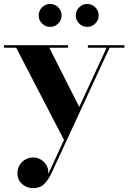

<svg xmlns="http://www.w3.org/2000/svg" viewBox="-20 -688 648 968"><path d="M228.5 -447.5 385 -138 306 24 61.5 -447.5H0V-460H323V-447.5ZM607.5 -460V-447.5H532.5L238 188.5Q223 220 202.2 240.2Q181.5 260.5 146.5 260.5Q128 260.5 110 252Q92 243.5 80 226.8Q68 210 68 185Q68 162 78.8 144.2Q89.5 126.5 107.8 116.2Q126 106 148.5 106Q168.5 106 186.5 117Q204.5 128 215 146.5Q225.5 165 223.5 189L517.5 -447.5H423V-460ZM419.5 -552.5Q396 -552.5 379 -569.5Q362 -586.5 362 -610Q362 -634 379 -651Q396 -668 419.5 -668Q443.5 -668 460.5 -651Q477.5 -634 477.5 -610Q477.5 -586.5 460.5 -569.5Q443.5 -552.5 419.5 -552.5ZM232.5 -552.5Q209 -552.5 192 -569.5Q175 -586.5 175 -610Q175 -634 192 -651Q209 -668 232.5 -668Q256.5 -668 273.5 -651Q290.5 -634 290.5 -610Q290.5 -586.5 273.5 -569.5Q256.5 -552.5 232.5 -552.5Z"/></svg>

Font: Bodoni Moda 18pt
Style: Bold
Weight: 700
Designer: Owen Earl
Foundry: indestructible type
Version: Version 2.004